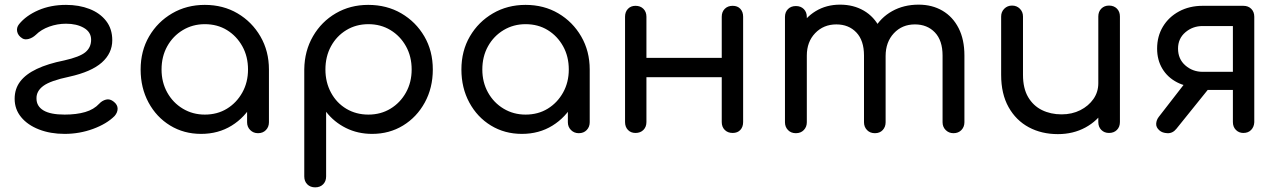

<svg xmlns="http://www.w3.org/2000/svg" viewBox="-20 -572 5506 826"><path d="M258 4Q197 4 148 -15Q99 -34 71 -68Q43 -102 43 -147Q43 -190 67 -221.5Q91 -253 138.5 -275.5Q186 -298 256 -312Q323 -327 347.5 -347.5Q372 -368 372 -401Q372 -434 341 -452Q310 -470 264 -470Q227 -470 192 -457.5Q157 -445 134 -422Q120 -409 103.5 -404.5Q87 -400 76 -407Q58 -418 54 -435.5Q50 -453 62 -468Q92 -505 145 -528Q198 -551 264 -551Q320 -551 365 -533.5Q410 -516 436.5 -482Q463 -448 463 -399Q463 -343 418 -303Q373 -263 278 -242Q197 -225 166.5 -202.5Q136 -180 137 -148Q137 -115 167 -97Q197 -79 258 -79Q309 -79 346.5 -90Q384 -101 407 -126Q419 -139 436 -143.5Q453 -148 470 -134Q486 -121 486 -104.5Q486 -88 473 -73Q439 -39 380.5 -17.5Q322 4 258 4Z M845 4Q771 4 712 -32Q653 -68 619 -131Q585 -194 585 -273Q585 -353 621.5 -415.5Q658 -478 720.5 -514.5Q783 -551 861 -551Q940 -551 1002 -514.5Q1064 -478 1100.5 -415Q1137 -352 1137 -273L1101 -265Q1101 -189 1067.5 -128Q1034 -67 976.5 -31.5Q919 4 845 4ZM861 -79Q915 -79 956.5 -104.5Q998 -130 1022.5 -174Q1047 -218 1047 -273Q1047 -329 1022.5 -373Q998 -417 956.5 -442.5Q915 -468 861 -468Q809 -468 766.5 -442.5Q724 -417 699.5 -373Q675 -329 675 -273Q675 -218 699.5 -174Q724 -130 766.5 -104.5Q809 -79 861 -79ZM1090 1Q1070 1 1056.5 -12.5Q1043 -26 1043 -46V-205L1062 -302L1137 -273V-46Q1137 -26 1124 -12.5Q1111 1 1090 1Z M1336 234Q1315 234 1302 221Q1289 208 1289 187V-274Q1290 -353 1326.5 -416Q1363 -479 1425 -515Q1487 -551 1564 -551Q1644 -551 1706.5 -514.5Q1769 -478 1805.5 -415.5Q1842 -353 1842 -273Q1842 -194 1807.5 -131Q1773 -68 1714 -32Q1655 4 1581 4Q1519 4 1468 -21.5Q1417 -47 1383 -91V187Q1383 208 1370 221Q1357 234 1336 234ZM1565 -79Q1618 -79 1660 -104.5Q1702 -130 1726.5 -174Q1751 -218 1751 -273Q1751 -329 1726.5 -373Q1702 -417 1660 -442.5Q1618 -468 1565 -468Q1512 -468 1470 -442.5Q1428 -417 1404 -373Q1380 -329 1380 -273Q1380 -218 1404 -173.5Q1428 -129 1470 -104Q1512 -79 1565 -79Z M2225 4Q2151 4 2092 -32Q2033 -68 1999 -131Q1965 -194 1965 -273Q1965 -353 2001.5 -415.5Q2038 -478 2100.5 -514.5Q2163 -551 2241 -551Q2320 -551 2382 -514.5Q2444 -478 2480.5 -415Q2517 -352 2517 -273L2481 -265Q2481 -189 2447.5 -128Q2414 -67 2356.5 -31.5Q2299 4 2225 4ZM2241 -79Q2295 -79 2336.5 -104.5Q2378 -130 2402.5 -174Q2427 -218 2427 -273Q2427 -329 2402.5 -373Q2378 -417 2336.5 -442.5Q2295 -468 2241 -468Q2189 -468 2146.5 -442.5Q2104 -417 2079.5 -373Q2055 -329 2055 -273Q2055 -218 2079.5 -174Q2104 -130 2146.5 -104.5Q2189 -79 2241 -79ZM2470 1Q2450 1 2436.5 -12.5Q2423 -26 2423 -46V-205L2442 -302L2517 -273V-46Q2517 -26 2504 -12.5Q2491 1 2470 1Z M3132 0Q3111 0 3098 -13Q3085 -26 3085 -47V-500Q3085 -521 3098 -534Q3111 -547 3132 -547Q3153 -547 3165 -534Q3177 -521 3177 -500V-47Q3177 -26 3165 -13Q3153 0 3132 0ZM2714 0Q2694 0 2681.5 -13Q2669 -26 2669 -47V-500Q2669 -521 2681.5 -534Q2694 -547 2714 -547Q2735 -547 2748 -534Q2761 -521 2761 -500V-47Q2761 -26 2748 -13Q2735 0 2714 0ZM2748 -240V-323H3113V-240Z M4082 1Q4062 1 4048.5 -12.5Q4035 -26 4035 -46V-333Q4035 -398 4002 -432.5Q3969 -467 3916 -467Q3861 -467 3825.5 -429Q3790 -391 3790 -331H3712Q3712 -396 3740 -446Q3768 -496 3818 -524Q3868 -552 3932 -552Q3990 -552 4034.5 -526Q4079 -500 4104 -451Q4129 -402 4129 -333V-46Q4129 -26 4116 -12.5Q4103 1 4082 1ZM3404 1Q3383 1 3370 -12.5Q3357 -26 3357 -46V-499Q3357 -520 3370 -533Q3383 -546 3404 -546Q3425 -546 3438 -533Q3451 -520 3451 -499V-46Q3451 -26 3438 -12.5Q3425 1 3404 1ZM3744 1Q3723 1 3710 -12.5Q3697 -26 3697 -46V-333Q3697 -398 3664 -432.5Q3631 -467 3578 -467Q3523 -467 3487 -429.5Q3451 -392 3451 -333H3390Q3391 -397 3417 -446.5Q3443 -496 3489 -524Q3535 -552 3594 -552Q3652 -552 3696.5 -526Q3741 -500 3765.5 -451Q3790 -402 3790 -333V-46Q3790 -26 3777.5 -12.5Q3765 1 3744 1Z M4531 5Q4461 5 4406 -24.5Q4351 -54 4319 -111Q4287 -168 4287 -250V-501Q4287 -521 4300.5 -534.5Q4314 -548 4334 -548Q4354 -548 4367.5 -534.5Q4381 -521 4381 -501V-250Q4381 -192 4403 -154.5Q4425 -117 4462.5 -98.5Q4500 -80 4547 -80Q4592 -80 4627.5 -98Q4663 -116 4684 -146Q4705 -176 4705 -214H4765Q4764 -152 4733 -102Q4702 -52 4649.5 -23.5Q4597 5 4531 5ZM4751 0Q4731 0 4718 -13Q4705 -26 4705 -47V-501Q4705 -522 4718 -535Q4731 -548 4751 -548Q4772 -548 4785 -535Q4798 -522 4798 -501V-47Q4798 -26 4785 -13Q4772 0 4751 0Z M5329 0Q5310 0 5297 -13Q5284 -26 5284 -47V-185H5137V-197Q5084 -197 5043.5 -218Q5003 -239 4980.5 -276.5Q4958 -314 4958 -363Q4958 -416 4983 -457.5Q5008 -499 5052.5 -523Q5097 -547 5154 -547H5329Q5350 -547 5363 -534Q5376 -521 5376 -500V-46Q5375 -26 5362.5 -13Q5350 0 5329 0ZM4968 -11Q4953 -24 4954 -40Q4955 -56 4965 -69L5093 -234H5215L5041 -18Q5025 2 5002.5 1Q4980 0 4968 -11ZM5154 -263H5284V-460H5154Q5111 -460 5079.5 -433Q5048 -406 5048 -363Q5048 -318 5079.5 -290.5Q5111 -263 5154 -263Z"/></svg>

Font: Comfortaa SemiBold
Style: Regular
Weight: 600
Designer: Johan Aakerlund
Foundry: Johan Aakerlund
Version: Version 3.104; ttfautohint (v1.8.1.43-b0c9)